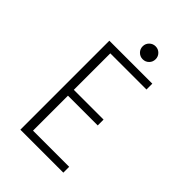

<svg xmlns="http://www.w3.org/2000/svg" viewBox="-249 -964 1068 1068"><g transform="rotate(45 285.0 -430.0)"><path d="M324 -758Q303 -758 288 -772.8Q273 -787.5 273 -809Q273 -830.5 288 -845.2Q303 -860 324 -860Q345.5 -860 360.2 -845.2Q375 -830.5 375 -809Q375 -787.5 360.2 -772.8Q345.5 -758 324 -758ZM458 -654H173.5V-367H407.5V-321H173.5V-46H458V0H120V-700H458Z"/></g></svg>

Font: League Mono Narrow UltraLight
Style: Regular
Weight: 200
Width: 3
Designer: Tyler Finck
Foundry: The League of Moveable Type / Tyler Finck
Version: Version 2.210